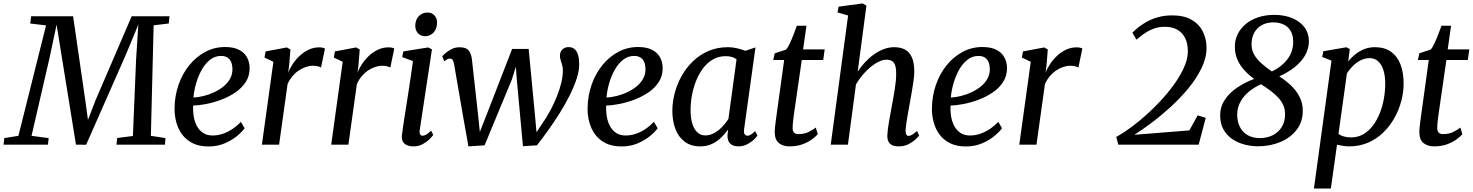

<svg xmlns="http://www.w3.org/2000/svg" viewBox="-56 -837 8522 1111"><path d="M-35.5 0 -31 -38 50.5 -51 210.5 -690 119 -701 124.5 -743H367L438.5 -249.5L453 -143L496 -255L706 -743H925L920.5 -701L833 -690.5L817 -51L901.5 -38L898.5 0H618L622 -38.5L713 -50L731.5 -493L744.5 -694.5L670.5 -516.5L442.5 0.5L383.5 0L302 -505L271.5 -694.5L230.5 -501.5L126.5 -51L225.5 -38L221.5 0Z M1359.5 -95Q1345.5 -75 1315.8 -50.2Q1286 -25.5 1244 -7.5Q1202 10.5 1150.5 10.5Q1097 10.5 1059.2 -8.2Q1021.5 -27 998 -58.8Q974.5 -90.5 964 -130Q953.5 -169.5 954 -211Q955 -282.5 977.2 -346.5Q999.5 -410.5 1039.2 -459.5Q1079 -508.5 1131.8 -536.8Q1184.5 -565 1246.5 -565Q1295 -565 1326.2 -549.2Q1357.5 -533.5 1372.8 -506Q1388 -478.5 1388.5 -444.5Q1389 -398 1366 -362.5Q1343 -327 1305.5 -301.8Q1268 -276.5 1224 -260Q1180 -243.5 1137.2 -235.2Q1094.5 -227 1062 -226.5Q1060 -194.5 1065 -163.8Q1070 -133 1083.2 -108Q1096.5 -83 1119 -68Q1141.5 -53 1174 -53Q1204.5 -53 1233.2 -62.8Q1262 -72.5 1288.5 -90.2Q1315 -108 1338 -132ZM1224 -513.5Q1187.5 -513.5 1159 -490.8Q1130.5 -468 1110.5 -431.8Q1090.5 -395.5 1078.5 -353.5Q1066.5 -311.5 1063.5 -272.5Q1092 -274 1123.2 -281.8Q1154.5 -289.5 1184 -303.5Q1213.5 -317.5 1237.5 -337Q1261.5 -356.5 1275.5 -382Q1289.5 -407.5 1289 -437.5Q1288.5 -475.5 1271.5 -494.5Q1254.5 -513.5 1224 -513.5Z M1459.5 0 1526 -479.5 1474.5 -504 1481 -539.5 1604 -562.5 1624.5 -550.5 1617.5 -462 1611.5 -416Q1620 -439.5 1637 -465.2Q1654 -491 1677.2 -513.2Q1700.5 -535.5 1729.5 -549.2Q1758.5 -563 1791 -563Q1800.5 -563 1810 -561.2Q1819.5 -559.5 1824.5 -556L1801.5 -446Q1796.5 -450 1784.2 -453.2Q1772 -456.5 1753.5 -456.5Q1733.5 -456.5 1712.8 -449.2Q1692 -442 1672.2 -428.8Q1652.5 -415.5 1636 -395.8Q1619.5 -376 1608 -350.5L1559 0Z M1860.5 0 1927 -479.5 1875.5 -504 1882 -539.5 2005 -562.5 2025.5 -550.5 2018.5 -462 2012.5 -416Q2021 -439.5 2038 -465.2Q2055 -491 2078.2 -513.2Q2101.5 -535.5 2130.5 -549.2Q2159.5 -563 2192 -563Q2201.5 -563 2211 -561.2Q2220.5 -559.5 2225.5 -556L2202.5 -446Q2197.5 -450 2185.2 -453.2Q2173 -456.5 2154.5 -456.5Q2134.5 -456.5 2113.8 -449.2Q2093 -442 2073.2 -428.8Q2053.5 -415.5 2037 -395.8Q2020.5 -376 2009 -350.5L1960 0Z M2336 10Q2314.5 10 2298.8 3.2Q2283 -3.5 2275.2 -17.8Q2267.5 -32 2269.5 -53.5Q2271.5 -73 2276.8 -107.5Q2282 -142 2289 -187Q2296 -232 2304 -282.2Q2312 -332.5 2319.5 -384.2Q2327 -436 2333.5 -483.5L2271.5 -506.5L2277.5 -539.5L2421.5 -562.5L2443.5 -551.5L2373 -86.5Q2370 -68.5 2375 -60Q2380 -51.5 2388.5 -51.5Q2398.5 -51.5 2410 -58Q2421.5 -64.5 2438.5 -81L2451 -56.5Q2446 -48.5 2430.5 -32.8Q2415 -17 2391 -3.5Q2367 10 2336 10ZM2404 -627.5Q2378.5 -627.5 2362.5 -644.8Q2346.5 -662 2347 -689.5Q2347.5 -722.5 2367.5 -743.5Q2387.5 -764.5 2417 -764.5Q2442.5 -764.5 2457.8 -748Q2473 -731.5 2473 -706Q2473 -671.5 2453.5 -649.5Q2434 -627.5 2404 -627.5Z M2654.5 10 2624 -161.5 2571.5 -466Q2568 -483.5 2562.8 -490.8Q2557.5 -498 2548.5 -498Q2538.5 -499 2530.8 -493.5Q2523 -488 2515 -482.5L2503 -510.5Q2507 -516.5 2521.2 -529.2Q2535.5 -542 2556.8 -552.8Q2578 -563.5 2603.5 -563.5Q2640.5 -563.5 2655.2 -546Q2670 -528.5 2674.5 -495.5L2710.5 -171.5L2720.5 -73.5L2760.5 -175L2907.5 -554H3003L3040 -165.5L3048.5 -72L3101 -151Q3116.5 -175.5 3133.8 -208.2Q3151 -241 3166 -278.2Q3181 -315.5 3190.8 -353.8Q3200.5 -392 3201 -427.5Q3201.5 -445 3197.2 -459.8Q3193 -474.5 3188.5 -487.8Q3184 -501 3184 -513Q3184 -536.5 3198 -550.5Q3212 -564.5 3234 -564.5Q3256 -564.5 3269.5 -552.2Q3283 -540 3289.2 -518Q3295.5 -496 3295.5 -466Q3296 -428.5 3281 -382.5Q3266 -336.5 3241 -286.2Q3216 -236 3184.2 -185Q3152.5 -134 3118 -85.8Q3083.5 -37.5 3051 4L2970 9L2934.5 -376.5L2929 -450.5L2905.5 -376L2748 4Z M3749.5 -95Q3735.5 -75 3705.8 -50.2Q3676 -25.5 3634 -7.5Q3592 10.5 3540.5 10.5Q3487 10.5 3449.2 -8.2Q3411.5 -27 3388 -58.8Q3364.5 -90.5 3354 -130Q3343.5 -169.5 3344 -211Q3345 -282.5 3367.2 -346.5Q3389.5 -410.5 3429.2 -459.5Q3469 -508.5 3521.8 -536.8Q3574.5 -565 3636.5 -565Q3685 -565 3716.2 -549.2Q3747.5 -533.5 3762.8 -506Q3778 -478.5 3778.5 -444.5Q3779 -398 3756 -362.5Q3733 -327 3695.5 -301.8Q3658 -276.5 3614 -260Q3570 -243.5 3527.2 -235.2Q3484.5 -227 3452 -226.5Q3450 -194.5 3455 -163.8Q3460 -133 3473.2 -108Q3486.5 -83 3509 -68Q3531.5 -53 3564 -53Q3594.5 -53 3623.2 -62.8Q3652 -72.5 3678.5 -90.2Q3705 -108 3728 -132ZM3614 -513.5Q3577.5 -513.5 3549 -490.8Q3520.5 -468 3500.5 -431.8Q3480.5 -395.5 3468.5 -353.5Q3456.5 -311.5 3453.5 -272.5Q3482 -274 3513.2 -281.8Q3544.5 -289.5 3574 -303.5Q3603.5 -317.5 3627.5 -337Q3651.5 -356.5 3665.5 -382Q3679.5 -407.5 3679 -437.5Q3678.5 -475.5 3661.5 -494.5Q3644.5 -513.5 3614 -513.5Z M4250 -91.5Q4246.5 -68.5 4253.2 -60Q4260 -51.5 4269 -51.5Q4278 -51.5 4288.5 -58Q4299 -64.5 4313.5 -78L4327 -53Q4323 -45.5 4307.8 -30.5Q4292.5 -15.5 4269 -2.8Q4245.5 10 4216 10Q4187.5 10 4170 -5.5Q4152.5 -21 4153.5 -55L4157.5 -87.5Q4140.5 -64 4117.5 -41.5Q4094.5 -19 4064.5 -4.5Q4034.5 10 3996 10Q3942 10 3906 -17Q3870 -44 3852.2 -90.5Q3834.5 -137 3834.5 -196Q3834.5 -245.5 3848 -297.5Q3861.5 -349.5 3888 -397Q3914.5 -444.5 3953.5 -482.2Q3992.5 -520 4043.5 -542Q4094.5 -564 4157.5 -564Q4181 -564 4208.5 -557.8Q4236 -551.5 4257 -543L4315.5 -562.5ZM4206 -494Q4193.5 -503.5 4177.5 -507.8Q4161.5 -512 4143.5 -512Q4103 -512 4070.5 -493.8Q4038 -475.5 4013.8 -443.8Q3989.5 -412 3973 -371.8Q3956.5 -331.5 3948.2 -287.2Q3940 -243 3940 -200.5Q3940 -152 3950.8 -119.2Q3961.5 -86.5 3980.5 -70Q3999.5 -53.5 4024.5 -53.5Q4047.5 -53.5 4067.5 -62.5Q4087.5 -71.5 4104.5 -85.8Q4121.5 -100 4135.2 -116.5Q4149 -133 4159 -149Z M4538 -175.5Q4535.5 -157.5 4534 -144.2Q4532.5 -131 4531.5 -119.5Q4530.5 -108 4530.5 -94.5Q4530.5 -78.5 4538.8 -69.8Q4547 -61 4563 -61Q4598.5 -61 4623.5 -73.5Q4648.5 -86 4664.5 -99L4676 -60.5Q4664 -46 4641 -29.5Q4618 -13 4585.8 -1.5Q4553.5 10 4512.5 10Q4475 10 4451 -9.2Q4427 -28.5 4427 -73Q4427 -78.5 4427.2 -85.8Q4427.5 -93 4428.8 -103Q4430 -113 4431.5 -126.2Q4433 -139.5 4435.5 -156.5L4481.5 -490H4418.5L4427 -528.5L4492.5 -550Q4503 -561.5 4514.5 -586.2Q4526 -611 4536.8 -638.8Q4547.5 -666.5 4555 -688H4610.5L4591 -551H4716L4707.5 -490H4583.5Z M5144.5 10Q5120.5 10 5105.5 2.5Q5090.5 -5 5084.2 -19.2Q5078 -33.5 5078.5 -54.5Q5079 -69.5 5081.5 -89.2Q5084 -109 5088 -131.8Q5092 -154.5 5096.2 -177.5Q5100.5 -200.5 5104 -221.5Q5108 -243 5112.5 -267.2Q5117 -291.5 5121 -317Q5125 -342.5 5127.5 -366.8Q5130 -391 5129.5 -412.5Q5129.5 -443.5 5123.2 -460.5Q5117 -477.5 5104.8 -484.5Q5092.5 -491.5 5073 -491.5Q5052.5 -491.5 5028.8 -480Q5005 -468.5 4981 -448.8Q4957 -429 4935.2 -403Q4913.5 -377 4897 -348.5L4850.5 0H4751L4851.5 -747.5L4790.5 -765L4796.5 -798.5L4935.5 -817L4957.5 -804.5L4907 -422.5Q4926 -451.5 4949.8 -477Q4973.5 -502.5 5000.8 -522Q5028 -541.5 5058 -552.8Q5088 -564 5119 -564Q5154.5 -564 5180.5 -550.2Q5206.5 -536.5 5220.5 -505.2Q5234.5 -474 5234.5 -421.5Q5234.5 -400.5 5230.2 -370Q5226 -339.5 5220.2 -306.5Q5214.5 -273.5 5209.5 -246Q5206 -227 5202.2 -205.2Q5198.5 -183.5 5194.5 -161.8Q5190.5 -140 5188 -120Q5185.5 -100 5184 -83.5Q5184 -66.5 5188.5 -58.5Q5193 -50.5 5200 -50.5Q5211 -50.5 5221.8 -57.2Q5232.5 -64 5250.5 -79L5262.5 -53.5Q5258 -46 5242.2 -31Q5226.5 -16 5201.8 -3Q5177 10 5144.5 10Z M5742 -95Q5728 -75 5698.2 -50.2Q5668.5 -25.5 5626.5 -7.5Q5584.5 10.5 5533 10.5Q5479.5 10.5 5441.8 -8.2Q5404 -27 5380.5 -58.8Q5357 -90.5 5346.5 -130Q5336 -169.5 5336.5 -211Q5337.5 -282.5 5359.8 -346.5Q5382 -410.5 5421.8 -459.5Q5461.5 -508.5 5514.2 -536.8Q5567 -565 5629 -565Q5677.5 -565 5708.8 -549.2Q5740 -533.5 5755.2 -506Q5770.5 -478.5 5771 -444.5Q5771.5 -398 5748.5 -362.5Q5725.5 -327 5688 -301.8Q5650.5 -276.5 5606.5 -260Q5562.5 -243.5 5519.8 -235.2Q5477 -227 5444.5 -226.5Q5442.5 -194.5 5447.5 -163.8Q5452.5 -133 5465.8 -108Q5479 -83 5501.5 -68Q5524 -53 5556.5 -53Q5587 -53 5615.8 -62.8Q5644.5 -72.5 5671 -90.2Q5697.5 -108 5720.5 -132ZM5606.5 -513.5Q5570 -513.5 5541.5 -490.8Q5513 -468 5493 -431.8Q5473 -395.5 5461 -353.5Q5449 -311.5 5446 -272.5Q5474.5 -274 5505.8 -281.8Q5537 -289.5 5566.5 -303.5Q5596 -317.5 5620 -337Q5644 -356.5 5658 -382Q5672 -407.5 5671.5 -437.5Q5671 -475.5 5654 -494.5Q5637 -513.5 5606.5 -513.5Z M5842 0 5908.5 -479.5 5857 -504 5863.5 -539.5 5986.5 -562.5 6007 -550.5 6000 -462 5994 -416Q6002.5 -439.5 6019.5 -465.2Q6036.5 -491 6059.8 -513.2Q6083 -535.5 6112 -549.2Q6141 -563 6173.5 -563Q6183 -563 6192.5 -561.2Q6202 -559.5 6207 -556L6184 -446Q6179 -450 6166.8 -453.2Q6154.5 -456.5 6136 -456.5Q6116 -456.5 6095.2 -449.2Q6074.5 -442 6054.8 -428.8Q6035 -415.5 6018.5 -395.8Q6002 -376 5990.5 -350.5L5941.5 0Z M6415 0 6403 -44.5Q6455 -73.5 6512 -118Q6569 -162.5 6623.2 -216Q6677.5 -269.5 6721.5 -326.5Q6765.5 -383.5 6791.5 -438.5Q6817.5 -493.5 6817.5 -539.5Q6817.5 -586 6801 -618Q6784.5 -650 6754.8 -666Q6725 -682 6685 -682Q6646.5 -682 6615.5 -669.5Q6584.5 -657 6560.8 -639.5Q6537 -622 6520 -607.5L6496.5 -648Q6511.5 -663.5 6533.8 -681Q6556 -698.5 6584.5 -713.8Q6613 -729 6648.8 -738.5Q6684.5 -748 6727 -748Q6795.5 -748 6839.2 -722.5Q6883 -697 6904.2 -654.2Q6925.5 -611.5 6925.5 -560.5Q6925.5 -502 6896.2 -442Q6867 -382 6819.8 -325Q6772.5 -268 6716.5 -217Q6660.5 -166 6605.8 -125.2Q6551 -84.5 6508 -57L6826 -82.5L6874.5 -169.5L6921 -155L6880 0Z M7222.5 9.5Q7183.5 9.5 7144.8 -0.8Q7106 -11 7074.2 -32.5Q7042.5 -54 7023.5 -87.8Q7004.5 -121.5 7004.5 -167.5Q7004 -218.5 7031 -259.2Q7058 -300 7103 -330.2Q7148 -360.5 7201.5 -380.5Q7170.5 -402 7145 -430Q7119.5 -458 7104.5 -491.5Q7089.5 -525 7089.5 -564.5Q7089 -605.5 7106 -639.8Q7123 -674 7153.8 -699Q7184.5 -724 7226.2 -737.5Q7268 -751 7317.5 -751Q7376 -751 7421.2 -732.2Q7466.5 -713.5 7492 -679.5Q7517.5 -645.5 7518 -600.5Q7518 -556 7496.8 -518.2Q7475.5 -480.5 7436.8 -449.5Q7398 -418.5 7346.5 -395Q7384 -371.5 7415 -341.8Q7446 -312 7464.2 -275.8Q7482.5 -239.5 7482.5 -196Q7482.5 -132 7447 -86Q7411.5 -40 7352.5 -15.2Q7293.5 9.5 7222.5 9.5ZM7303.5 -423.5Q7358 -448.5 7392.5 -492.8Q7427 -537 7427 -595.5Q7427 -633.5 7412 -658.5Q7397 -683.5 7371 -695.5Q7345 -707.5 7311.5 -707.5Q7274 -707.5 7245.8 -692Q7217.5 -676.5 7201.8 -647.8Q7186 -619 7186 -579.5Q7186 -546.5 7202 -519.5Q7218 -492.5 7244.8 -469Q7271.5 -445.5 7303.5 -423.5ZM7234 -38Q7276 -38 7308.8 -54.5Q7341.5 -71 7360.8 -102Q7380 -133 7380 -176.5Q7380 -204.5 7370 -227.5Q7360 -250.5 7341.5 -271Q7323 -291.5 7297.8 -310.5Q7272.5 -329.5 7241 -349.5Q7206 -334.5 7174.2 -309.5Q7142.5 -284.5 7122.8 -250Q7103 -215.5 7103 -173.5Q7103 -134.5 7118 -103.8Q7133 -73 7162.5 -55.5Q7192 -38 7234 -38Z M7547 254 7648.5 -486 7595 -507.5 7601.5 -540.5 7734.5 -563.5 7754.5 -553 7745.5 -481Q7761.5 -502.5 7784.5 -521.2Q7807.5 -540 7836.5 -552Q7865.5 -564 7899.5 -564Q7955.5 -564 7992.5 -537.8Q8029.5 -511.5 8047.8 -464.5Q8066 -417.5 8066 -354Q8066 -303.5 8052.2 -251.8Q8038.5 -200 8012 -153Q7985.5 -106 7947.2 -69.2Q7909 -32.5 7859.5 -11.2Q7810 10 7750.5 10Q7734 10 7715.8 7Q7697.5 4 7680.5 0.5L7645 254ZM7689 -61.5Q7703.5 -51.5 7722 -46.8Q7740.5 -42 7762 -42Q7802 -42 7833.8 -60.8Q7865.5 -79.5 7889.2 -111.5Q7913 -143.5 7928.8 -183.8Q7944.5 -224 7952 -267.5Q7959.5 -311 7959.5 -352.5Q7959.5 -398.5 7949 -431.5Q7938.5 -464.5 7918.5 -482.5Q7898.5 -500.5 7870 -500.5Q7841 -500.5 7815.5 -487Q7790 -473.5 7770.2 -453.2Q7750.5 -433 7738 -413Z M8268 -175.5Q8265.5 -157.5 8264 -144.2Q8262.5 -131 8261.5 -119.5Q8260.5 -108 8260.5 -94.5Q8260.5 -78.5 8268.8 -69.8Q8277 -61 8293 -61Q8328.5 -61 8353.5 -73.5Q8378.5 -86 8394.5 -99L8406 -60.5Q8394 -46 8371 -29.5Q8348 -13 8315.8 -1.5Q8283.5 10 8242.5 10Q8205 10 8181 -9.2Q8157 -28.5 8157 -73Q8157 -78.5 8157.2 -85.8Q8157.5 -93 8158.8 -103Q8160 -113 8161.5 -126.2Q8163 -139.5 8165.5 -156.5L8211.5 -490H8148.5L8157 -528.5L8222.5 -550Q8233 -561.5 8244.5 -586.2Q8256 -611 8266.8 -638.8Q8277.5 -666.5 8285 -688H8340.5L8321 -551H8446L8437.5 -490H8313.5Z"/></svg>

Font: Merriweather 28pt
Style: Italic
Weight: 400
Italic angle: -7.8°
Version: Version 2.101